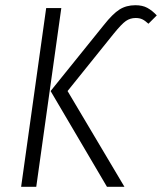

<svg xmlns="http://www.w3.org/2000/svg" viewBox="-20 -716 621 736"><path d="M174 -367 378 -620Q412 -663 438 -679.5Q464 -696 499 -696Q526 -696 544.5 -686Q563 -676 581 -657L549 -625Q536 -637 525.5 -642Q515 -647 500 -647Q479 -647 462.5 -635.5Q446 -624 416 -587L239 -367L457 0H390ZM61 0 157 -685H215L119 0Z"/></svg>

Font: Fira Sans Condensed Light
Style: Italic
Weight: 300
Width: 3
Italic angle: -8°
Designer: Carrois Corporate & Edenspiekermann AG
Foundry: Carrois Corporate GbR & Edenspiekermann AG
Version: Version 4.203